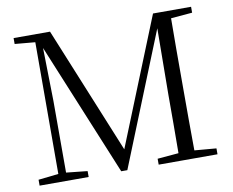

<svg xmlns="http://www.w3.org/2000/svg" viewBox="-79 -827 1127 929"><g transform="rotate(-10 485.0 -362.5)"><path d="M731 0H917V-29L810 -38C809 -136 809 -235 809 -335V-390C809 -490 809 -590 810 -687L915 -696V-725H728L477 -102L222 -725H43V-696L143 -687L142 -40L43 -29V0H284V-29L180 -40V-393L175 -653L444 0H474L736 -651L733 -325C733 -234 733 -136 732 -38L628 -29V0Z"/></g></svg>

Font: Noto Serif CJK KR Light
Style: Regular
Weight: 300
Designer: Ryoko NISHIZUKA 西塚涼子 (kana & ideographs); Frank Grießhammer (Latin, Greek & Cyrillic); Wenlong ZHANG 张文龙 (bopomofo); San
Foundry: Adobe
Version: Version 2.001;hotconv 1.1.0;makeotfexe 2.6.0